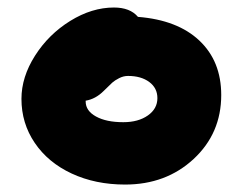

<svg xmlns="http://www.w3.org/2000/svg" viewBox="-20 -519 646 511"><path d="M313 -27.8Q233.9 -27.8 170.9 -57.1Q107.9 -86.4 72.5 -138.7Q37.1 -190.9 37.1 -255.9Q37.1 -314 73.2 -370.8Q109.4 -427.7 167 -463.4Q224.6 -499 283.2 -499Q326.2 -499 347.2 -474.1Q452.6 -465.8 510.7 -410.9Q568.8 -356 568.8 -266.1Q568.8 -164.1 495.4 -95.9Q421.9 -27.8 313 -27.8ZM208 -249Q208 -224.1 235.4 -209Q262.7 -193.8 308.1 -193.8Q348.1 -193.8 373.5 -211.7Q398.9 -229.5 398.9 -257.8Q398.9 -284.7 377.2 -300.8Q355.5 -316.9 320.8 -316.9Q308.6 -316.9 297.1 -311Q285.6 -305.2 278.8 -299.1Q272 -293 255.9 -276.9Q234.4 -255.4 208 -251Z"/></svg>

Font: Shantell Sans Irregular
Style: Regular
Weight: 800
Designer: Stephen Nixon, Anya Danilova, Shantell Martin
Foundry: Arrow Type
Version: Version 1.006;[9816181b4]